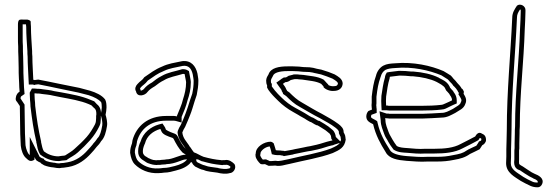

<svg xmlns="http://www.w3.org/2000/svg" viewBox="-20 -739 2359 813"><path d="M47 -325C45 -318 48 -311 52 -308L64 -290C64 -267 65 -244 65 -221C65 -188 66 -155 68 -122C70 -102 78 -80 90 -70C101 -59 110 -52 126 -63V-74C128 -70 130 -65 134 -60C140 -56 146 -52 152 -50L154 -47C158 -45 162 -42 167 -39C180 -34 193 -31 207 -30C216 -28 225 -27 232 -27C238 -28 244 -29 250 -29C257 -30 264 -31 270 -32C311 -39 343 -64 366 -90C374 -99 382 -107 389 -117C396 -124 403 -132 408 -141C423 -156 429 -180 433 -205C436 -221 430 -243 427 -253C429 -263 431 -274 431 -284C431 -297 430 -309 425 -318C411 -336 387 -347 361 -355L316 -367C257 -378 201 -391 142 -402C136 -401 131 -401 127 -400C125 -401 123 -401 121 -401C120 -433 117 -467 117 -500C116 -508 116 -515 116 -523C114 -557 111 -593 111 -627C110 -637 110 -643 110 -647C110 -651 105 -654 96 -656H78C74 -656 70 -657 67 -656C57 -656 56 -644 56 -635V-578C56 -567 56 -555 57 -542C57 -528 57 -513 58 -498C58 -483 59 -468 59 -453C59 -438 59 -422 60 -407C60 -401 61 -394 61 -387C61 -375 62 -363 63 -351C57 -347 49 -341 47 -325ZM67 -322V-323C68 -332 70 -331 74 -334L84 -341L83 -353C82 -365 81 -376 81 -387C81 -396 80 -403 80 -407V-408C79 -422 79 -438 79 -453C79 -469 78 -484 78 -498V-499C77 -513 77 -528 77 -542V-543V-544C76 -556 76 -567 76 -578V-635V-636H78H90C90 -631 91 -628 91 -626C91 -591 94 -554 96 -522C96 -514 96 -508 97 -499C97 -464 100 -431 101 -400L102 -381H120L125 -379L132 -381C132 -381 137 -381 142 -382C200 -371 255 -358 312 -347L355 -336C380 -328 398 -318 408 -307C410 -303 411 -295 411 -284C411 -277 409 -267 407 -257L406 -252L408 -247C411 -238 415 -218 413 -208C409 -183 403 -164 394 -155L392 -153L391 -151C387 -145 381 -137 375 -131L374 -130L373 -128C367 -120 360 -113 351 -103C330 -79 302 -58 267 -52C262 -51 255 -50 249 -49C240 -49 234 -48 230 -47C224 -47 218 -48 211 -50H210H208C197 -51 185 -54 176 -57C173 -59 170 -61 168 -62L165 -67L158 -69C156 -70 152 -72 148 -75C146 -78 146 -79 144 -83L106 -159V-82L104 -84V-85H103C98 -89 90 -108 88 -124C86 -158 85 -188 85 -221C85 -245 84 -268 84 -290V-296ZM106 -342C106 -333 107 -325 107 -319V-318V-317C108 -307 109 -299 109 -291V-290V-289C116 -231 122 -189 134 -138V-134L135 -132C138 -119 139 -103 149 -87L151 -84L154 -82C171 -69 197 -57 227 -57H229H231C233 -57 238 -58 243 -59C251 -60 253 -60 255 -60L262 -61L267 -65C278 -73 296 -81 310 -94C329 -111 345 -127 362 -146C378 -164 390 -183 400 -203V-204L401 -205C402 -209 406 -214 406 -225C406 -227 407 -231 407 -239V-247L408 -254V-255C408 -270 405 -287 390 -298L379 -310L364 -316C325 -333 281 -340 239 -348L210 -353C192 -358 174 -359 161 -361C154 -362 150 -363 143 -363H137C136 -363 133 -364 127 -364H115L106 -347ZM127 -344C130 -344 134 -343 137 -343H143C147 -343 152 -342 158 -341C173 -339 190 -338 205 -334L235 -328C277 -320 321 -313 356 -298L367 -293L377 -283C386 -277 388 -269 388 -255L387 -248V-239C387 -234 386 -230 386 -225C386 -221 384 -217 382 -212C372 -193 361 -175 347 -159C331 -141 314 -125 296 -109C285 -98 269 -90 256 -81H255C254 -81 253 -80 252 -80C248 -80 245 -79 241 -79C237 -78 232 -78 227 -77C202 -77 180 -87 166 -98C159 -109 158 -122 154 -137V-140C142 -192 136 -232 129 -291C129 -300 128 -309 127 -319C127 -327 126 -335 126 -342Z M531 -92C534 -72 539 -55 551 -43C573 -21 609 -3 653 -6C660 -6 668 -7 675 -8C693 -8 710 -13 725 -17C750 -23 776 -34 789 -53C790 -52 791 -51 793 -51C795 -44 800 -39 806 -34C817 -29 829 -21 843 -19C857 -12 881 -11 900 -8C915 -4 937 -1 953 -6C967 -6 983 -26 973 -44C965 -52 950 -65 932 -61H924C921 -60 918 -60 916 -61L898 -63L880 -66C869 -68 853 -72 842 -75C828 -80 814 -90 801 -94C796 -101 791 -107 787 -114C784 -117 782 -120 780 -124C769 -141 755 -153 752 -178C755 -186 759 -194 764 -202C772 -220 778 -234 785 -252C792 -269 798 -291 804 -310L813 -337C817 -358 820 -374 820 -398C820 -408 817 -418 816 -428C809 -459 789 -485 751 -480C718 -473 693 -470 666 -457C636 -445 616 -429 591 -412C583 -399 573 -396 562 -383C555 -376 549 -363 556 -352C561 -325 595 -335 604 -349C613 -360 621 -365 636 -374C647 -383 661 -393 674 -399C696 -413 726 -417 754 -426H757C758 -426 760 -426 762 -425L764 -413L767 -398L768 -391C768 -364 762 -340 755 -319C750 -295 737 -269 729 -248V-246C725 -247 721 -248 717 -248H683C607 -248 558 -206 541 -145C540 -141 540 -136 539 -132C534 -118 531 -108 531 -92ZM551 -93C551 -106 553 -112 558 -125V-126V-127C560 -134 560 -140 560 -140C575 -193 616 -228 683 -228H717C718 -228 720 -228 724 -227L749 -220V-244C757 -264 768 -288 774 -314C782 -337 788 -361 788 -391V-392L787 -401L784 -417L780 -438L771 -443C764 -446 758 -446 757 -446H751L748 -445C723 -437 691 -433 664 -417C648 -409 635 -399 624 -390C608 -381 600 -375 589 -362L588 -361L587 -360C586 -359 579 -355 576 -355V-356L575 -359L573 -363C573 -364 574 -367 576 -369H577V-370C584 -378 594 -382 606 -398C631 -415 647 -428 673 -438L674 -439H675C698 -450 722 -453 754 -460C778 -463 790 -450 796 -425C798 -411 800 -404 800 -398C800 -376 798 -362 794 -342L785 -316C779 -296 772 -275 766 -259C759 -241 754 -228 746 -211C740 -201 736 -194 733 -185L732 -180V-176C736 -145 755 -127 763 -114C765 -110 769 -104 771 -102C776 -94 781 -88 785 -82L772 -64C764 -52 744 -42 720 -36C704 -32 689 -28 675 -28H674H672C665 -27 658 -26 653 -26H652C614 -23 583 -39 565 -57C558 -64 554 -76 551 -93ZM565 -96C565 -75 579 -64 590 -58C596 -54 603 -49 607 -48C608 -48 615 -45 616 -45C622 -43 630 -41 634 -41C641 -40 646 -40 649 -41H659L665 -42L681 -43L685 -44C724 -45 750 -64 767 -64H839L777 -101C774 -103 771 -106 766 -109C753 -122 742 -141 733 -160C729 -168 725 -170 725 -170L722 -172L717 -174C694 -182 683 -189 682 -191C681 -193 681 -197 676 -204L668 -216L653 -212C618 -202 586 -177 575 -139C570 -129 565 -115 565 -101ZM585 -96V-101C585 -110 590 -124 594 -132C602 -164 628 -184 659 -193C661 -190 662 -186 664 -182C670 -169 690 -162 711 -155C712 -154 714 -153 715 -151C725 -131 738 -108 753 -93C758 -90 762 -87 767 -84C740 -84 713 -64 683 -64L678 -63L663 -62L657 -61H647C643 -60 640 -60 636 -61C631 -61 626 -62 622 -64C620 -64 618 -65 617 -66C611 -68 605 -71 600 -75C593 -78 585 -85 585 -96ZM796 -75C799 -74 800 -73 804 -71H799ZM809 -69C817 -65 825 -60 835 -56H836H837C849 -53 865 -48 877 -46L895 -43L911 -41C922 -39 923 -40 927 -41H934H936C941 -42 949 -40 956 -33C956 -31 954 -27 952 -26H950L947 -25C938 -22 918 -24 905 -27L904 -28H903C882 -31 860 -33 852 -37L849 -38L846 -39C839 -40 828 -46 817 -51C813 -55 812 -55 812 -56Z M1062 -80C1062 -67 1076 -51 1083 -45C1090 -42 1096 -44 1102 -44C1106 -42 1111 -40 1117 -37C1126 -37 1135 -37 1145 -38C1167 -33 1188 -42 1206 -45C1267 -60 1333 -70 1389 -91C1418 -104 1439 -114 1444 -148C1443 -151 1443 -154 1443 -156C1442 -158 1442 -160 1442 -163C1441 -168 1438 -173 1435 -179C1436 -194 1425 -205 1413 -214C1389 -232 1369 -242 1343 -257C1315 -271 1288 -288 1260 -304C1239 -315 1221 -332 1205 -348L1196 -354C1195 -357 1193 -359 1192 -361C1189 -370 1183 -377 1178 -384C1181 -386 1185 -389 1188 -391C1197 -391 1204 -395 1211 -400L1223 -403H1224C1225 -403 1226 -404 1228 -404H1238C1241 -404 1244 -403 1246 -403C1251 -403 1255 -402 1260 -402C1290 -397 1318 -396 1340 -384C1344 -380 1347 -376 1350 -373V-370C1357 -361 1377 -352 1394 -354C1415 -354 1431 -366 1431 -387C1429 -406 1412 -415 1397 -424C1381 -431 1362 -438 1344 -443C1341 -444 1339 -445 1336 -445L1321 -448C1312 -451 1301 -453 1291 -454C1284 -454 1275 -455 1265 -455L1255 -456L1246 -457C1238 -457 1229 -458 1221 -458H1198C1162 -458 1126 -452 1117 -424C1113 -417 1110 -413 1108 -405C1108 -403 1107 -401 1107 -398C1107 -390 1108 -383 1111 -378V-368C1116 -356 1134 -336 1143 -327L1158 -312C1176 -294 1199 -277 1221 -265L1242 -253C1254 -245 1268 -239 1279 -231L1293 -223L1297 -222L1312 -213L1320 -209L1325 -208C1334 -202 1343 -198 1351 -192C1359 -188 1368 -179 1376 -173C1379 -169 1382 -164 1382 -158C1383 -156 1383 -154 1383 -151C1385 -149 1386 -147 1388 -145C1385 -144 1384 -143 1381 -143C1358 -138 1342 -131 1320 -126L1293 -120C1285 -119 1276 -117 1267 -115C1251 -111 1233 -109 1218 -105L1185 -99L1183 -100C1180 -100 1176 -101 1172 -101C1168 -102 1164 -102 1160 -102C1157 -102 1153 -102 1148 -103C1146 -112 1141 -124 1139 -132C1136 -135 1132 -138 1126 -139C1098 -139 1063 -117 1063 -90C1062 -87 1061 -83 1062 -80ZM1082 -80V-84L1083 -87V-90C1083 -99 1101 -117 1122 -119C1125 -111 1127 -104 1128 -99L1131 -86L1144 -83C1151 -82 1157 -82 1160 -82H1167L1170 -81H1172C1172 -81 1176 -80 1178 -80L1182 -78L1222 -85L1223 -86C1236 -89 1255 -92 1272 -96C1280 -98 1289 -99 1295 -100H1296L1324 -106C1347 -111 1365 -119 1384 -123C1393 -124 1394 -126 1394 -126L1419 -134C1413 -125 1401 -119 1381 -110C1328 -90 1262 -80 1202 -65C1180 -61 1163 -55 1149 -58H1146H1143C1136 -57 1128 -57 1122 -57C1117 -60 1113 -61 1111 -62L1107 -64H1102C1097 -64 1094 -63 1093 -63C1087 -69 1082 -79 1082 -80ZM1127 -397C1127 -399 1127 -399 1128 -402C1129 -405 1130 -407 1134 -414L1135 -416L1136 -418C1140 -430 1161 -438 1198 -438H1221C1227 -438 1236 -437 1245 -437L1253 -436L1264 -435H1265C1273 -435 1282 -434 1290 -434C1300 -433 1308 -431 1315 -429H1316L1334 -425H1335C1336 -425 1337 -424 1338 -424H1339C1355 -419 1374 -412 1388 -406C1405 -396 1410 -391 1411 -386C1410 -379 1407 -374 1394 -374H1393H1392C1386 -373 1375 -376 1370 -379V-381L1364 -387C1363 -388 1359 -393 1354 -398L1352 -400L1350 -402C1322 -417 1291 -417 1263 -422H1262H1260C1259 -422 1253 -423 1247 -423C1246 -423 1243 -424 1238 -424H1228C1221 -424 1221 -423 1221 -423C1214 -421 1220 -422 1218 -422L1202 -418L1199 -416C1193 -412 1191 -411 1188 -411H1182L1177 -408C1173 -406 1169 -403 1167 -401L1150 -389L1162 -372C1168 -364 1172 -359 1173 -355V-353L1174 -352C1176 -349 1177 -347 1177 -347L1179 -341L1192 -332C1209 -315 1227 -298 1250 -286C1278 -270 1306 -253 1334 -239C1361 -223 1379 -215 1401 -198C1413 -189 1415 -183 1415 -180V-175L1417 -170C1419 -165 1421 -162 1422 -160C1422 -158 1423 -152 1423 -152C1423 -151 1424 -147 1424 -147C1423 -143 1422 -142 1421 -140L1402 -159C1401 -171 1395 -181 1392 -185L1390 -187L1388 -189C1382 -193 1373 -203 1362 -209C1351 -217 1343 -220 1336 -225L1333 -227L1327 -228L1322 -231L1305 -241L1301 -242L1290 -248C1277 -257 1263 -264 1253 -270L1231 -282C1210 -293 1189 -309 1172 -326L1157 -341C1150 -348 1136 -365 1131 -373V-384L1128 -388C1128 -388 1127 -392 1127 -397Z M1531 -246C1531 -226 1547 -220 1560 -213C1571 -166 1591 -130 1613 -95C1627 -67 1664 -61 1701 -58C1729 -56 1759 -53 1790 -55H1829C1857 -55 1878 -57 1902 -62C1930 -67 1949 -72 1970 -87C1984 -94 1998 -100 2011 -107C2015 -113 2019 -119 2022 -124C2029 -127 2038 -136 2038 -146C2038 -162 2031 -169 2021 -173C2007 -183 1997 -170 1992 -161C1972 -151 1951 -139 1930 -129C1901 -113 1863 -109 1820 -109H1781C1753 -107 1729 -110 1705 -112C1689 -113 1671 -114 1660 -121C1654 -129 1647 -139 1642 -148C1636 -160 1630 -167 1625 -181C1620 -196 1612 -212 1612 -231L1611 -239C1614 -238 1618 -238 1621 -238C1626 -237 1630 -237 1633 -237H1767C1795 -238 1822 -239 1849 -241C1874 -241 1890 -252 1908 -261C1924 -272 1943 -278 1950 -298C1959 -317 1950 -330 1943 -342C1944 -345 1944 -348 1944 -352C1941 -359 1938 -363 1935 -364C1930 -373 1924 -380 1916 -388C1912 -394 1906 -400 1900 -406C1897 -410 1893 -415 1889 -419C1879 -425 1869 -432 1858 -438C1805 -461 1730 -478 1653 -471C1635 -470 1618 -469 1603 -461C1588 -453 1576 -436 1572 -418C1562 -391 1558 -363 1554 -330V-304C1553 -297 1553 -290 1554 -283C1554 -280 1555 -278 1555 -275L1540 -269C1535 -264 1531 -255 1531 -246ZM1551 -246C1551 -248 1552 -251 1553 -253L1575 -261V-275C1575 -280 1574 -283 1574 -283V-284V-286C1573 -291 1573 -296 1574 -301V-303V-329C1578 -363 1582 -387 1591 -411V-412L1592 -414C1595 -427 1603 -438 1612 -443C1622 -448 1635 -450 1654 -451C1727 -458 1799 -441 1849 -420C1858 -415 1867 -408 1876 -403C1879 -400 1882 -397 1884 -394L1885 -393L1886 -392C1892 -386 1897 -381 1899 -377L1900 -375L1902 -374C1909 -367 1914 -361 1918 -354L1921 -347H1924L1921 -340L1926 -332C1934 -318 1936 -316 1932 -307L1931 -306V-305C1928 -295 1918 -291 1898 -278C1878 -268 1867 -261 1849 -261H1848C1822 -259 1794 -258 1767 -257H1633C1630 -257 1628 -257 1625 -258H1623H1621H1617L1587 -268L1592 -230C1592 -206 1602 -187 1606 -174C1612 -156 1619 -150 1624 -139C1630 -128 1637 -118 1644 -109L1646 -106L1649 -104C1667 -93 1689 -93 1704 -92C1727 -90 1753 -87 1782 -89H1820C1864 -89 1906 -93 1939 -111C1962 -122 1982 -133 2001 -143L2006 -146L2009 -151C2010 -152 2011 -154 2012 -155L2014 -154C2018 -152 2018 -154 2018 -146C2018 -145 2015 -142 2014 -142L2008 -140L2005 -134L1997 -122C1985 -116 1974 -112 1961 -105L1960 -104L1958 -103C1940 -90 1926 -87 1898 -82C1875 -77 1856 -75 1829 -75H1789C1760 -73 1731 -76 1703 -78C1665 -81 1639 -89 1631 -104L1630 -105V-106C1608 -140 1589 -174 1579 -218L1577 -226L1569 -231C1552 -240 1551 -240 1551 -246ZM1595 -290 1596 -272H1618C1626 -271 1626 -271 1628 -271H1767C1794 -271 1825 -272 1849 -275C1864 -276 1870 -281 1873 -282C1884 -287 1894 -293 1902 -296L1914 -301V-314C1914 -336 1900 -350 1900 -350L1899 -354L1896 -356C1895 -357 1893 -360 1888 -365L1887 -367H1886L1885 -369V-370L1883 -374C1872 -396 1849 -403 1839 -409V-410H1838C1808 -425 1770 -433 1731 -436H1730H1722C1704 -438 1689 -439 1672 -439H1671H1669C1655 -437 1642 -436 1628 -434L1618 -432L1613 -423C1611 -418 1610 -414 1610 -411C1602 -385 1599 -357 1595 -333V-332C1594 -319 1594 -304 1595 -290ZM1615 -292C1614 -305 1614 -318 1615 -330C1619 -356 1622 -383 1630 -408C1630 -410 1630 -412 1631 -414C1644 -416 1657 -417 1672 -419C1688 -419 1703 -418 1721 -416H1729C1766 -413 1803 -405 1829 -392C1841 -385 1859 -377 1865 -365V-364C1868 -357 1871 -353 1874 -351C1877 -348 1879 -345 1882 -342C1886 -333 1894 -328 1894 -314C1885 -310 1876 -305 1866 -301C1861 -299 1854 -295 1848 -295C1822 -292 1794 -291 1767 -291H1628C1627 -291 1624 -291 1621 -292Z M2123 -48C2123 -7 2160 10 2185 27C2199 35 2211 41 2226 48C2235 52 2245 54 2254 54C2265 55 2273 48 2276 39C2285 16 2260 3 2244 -3L2232 -9C2219 -17 2206 -26 2194 -34C2192 -36 2178 -41 2178 -47C2177 -52 2178 -58 2178 -64V-95C2178 -101 2178 -105 2179 -110V-132C2179 -146 2180 -158 2180 -174C2180 -184 2180 -194 2181 -203C2181 -346 2198 -477 2202 -615C2203 -641 2205 -664 2205 -690V-697C2205 -714 2183 -726 2169 -715C2160 -701 2149 -686 2149 -664C2142 -506 2126 -354 2126 -190C2126 -173 2125 -160 2125 -144C2125 -132 2124 -119 2124 -107V-76C2124 -66 2123 -57 2123 -48ZM2143 -48C2143 -55 2144 -65 2144 -76V-107C2144 -118 2145 -131 2145 -144C2145 -159 2146 -172 2146 -190C2146 -353 2162 -504 2169 -664C2169 -678 2174 -687 2182 -699C2183 -698 2185 -697 2185 -697V-690C2185 -665 2183 -643 2182 -616C2178 -479 2161 -348 2161 -204C2160 -192 2160 -184 2160 -174C2160 -159 2159 -147 2159 -132V-112C2158 -104 2158 -101 2158 -95V-64C2158 -60 2156 -54 2158 -42C2162 -21 2182 -18 2182 -18L2183 -17C2195 -9 2208 0 2222 8L2236 15L2237 16C2256 23 2258 29 2257 32V33C2257 34 2256 34 2256 34H2255H2254C2248 34 2240 33 2234 30C2220 24 2208 17 2196 10C2167 -10 2143 -21 2143 -48Z"/></svg>

Font: Scribbler
Style: Clr
Weight: 400
Designer: Mew Too
Foundry: Cannot Into Space Fonts
Version: Version 1.001